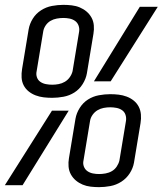

<svg xmlns="http://www.w3.org/2000/svg" viewBox="-30 -763 670 791"><path d="M185 -360Q167 -360 150 -362Q133 -364 117 -370Q101 -376 88 -386.5Q75 -397 67.5 -411.5Q60 -426 59 -443.5Q58 -461 61 -479L88 -642Q92 -665 105 -686Q118 -707 139 -720.5Q160 -734 184 -738.5Q208 -743 231 -743Q248 -743 265.5 -741Q283 -739 298.5 -732.5Q314 -726 326.5 -715.5Q339 -705 347 -690.5Q355 -676 356.5 -658.5Q358 -641 355 -624L328 -461Q324 -438 310.5 -416.5Q297 -395 276.5 -382Q256 -369 232 -364.5Q208 -360 185 -360ZM357 -428 546 -735H620L426 -428ZM185 -414Q198 -414 211.5 -416.5Q225 -419 237 -426Q249 -433 257.5 -445Q266 -457 269 -470L296 -633Q298 -646 293.5 -658Q289 -670 279 -677Q269 -684 256.5 -686.5Q244 -689 231 -689Q218 -689 204 -686.5Q190 -684 178 -677Q166 -670 158 -658Q150 -646 148 -633L121 -470Q118 -457 122 -445Q126 -433 136 -426Q146 -419 159 -416.5Q172 -414 185 -414ZM378 8Q361 8 343.5 6Q326 4 310.5 -2.5Q295 -9 282.5 -19.5Q270 -30 262 -44.5Q254 -59 252.5 -76.5Q251 -94 254 -111L281 -274Q285 -297 298.5 -318.5Q312 -340 332.5 -353Q353 -366 377 -370.5Q401 -375 424 -375Q442 -375 459 -373Q476 -371 492 -365Q508 -359 521 -348.5Q534 -338 541.5 -323.5Q549 -309 550.5 -291.5Q552 -274 549 -256L522 -93Q518 -70 504.5 -49Q491 -28 470 -14.5Q449 -1 425 3.5Q401 8 378 8ZM378 -46Q391 -46 405 -48.5Q419 -51 431 -58Q443 -65 451 -77Q459 -89 462 -102L489 -265Q491 -278 487 -290Q483 -302 473 -309Q463 -316 450 -318.5Q437 -321 424 -321Q411 -321 397.5 -318.5Q384 -316 372 -309Q360 -302 351.5 -290Q343 -278 341 -265L314 -102Q311 -89 315.5 -77Q320 -65 330 -58Q340 -51 352.5 -48.5Q365 -46 378 -46ZM-10 0 184 -307H253L63 0Z"/></svg>

Font: Iosevka Light Extended
Style: Italic
Weight: 300
Width: 7
Italic angle: -9°
Monospace: yes
Designer: Belleve Invis
Foundry: Belleve Invis
Version: Version 32.5.0; ttfautohint (v1.8.4)